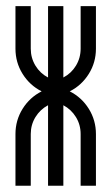

<svg xmlns="http://www.w3.org/2000/svg" viewBox="-20 -591 354 611"><path d="M181.6 -344.4Q206.6 -357.4 221.6 -381.9Q236.6 -406.5 236.6 -436.1V-571.4H285.3V-436.1Q285.3 -392.3 262.6 -355.9Q239.9 -319.5 202 -300.3Q239.9 -281.1 262.6 -244.7Q285.3 -208.2 285.3 -164.5V0H236.6V-164.5Q236.6 -194.1 221.6 -218.5Q206.6 -242.8 181.6 -256.1V0H132.9V-256.1Q107.9 -242.8 92.9 -218.5Q77.9 -194.1 77.9 -164.5V0H29.2V-164.5Q29.2 -208.2 51.9 -244.7Q74.6 -281.1 112.5 -300.3Q74.6 -319.5 51.9 -355.9Q29.2 -392.3 29.2 -436.1V-571.4H77.9V-436.1Q77.9 -406.5 92.9 -381.9Q107.9 -357.4 132.9 -344.4V-571.4H181.6Z"/></svg>

Font: Marapfhont
Style: Book
Weight: 400
Version: Version 0.15